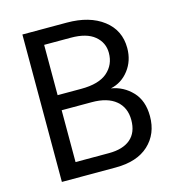

<svg xmlns="http://www.w3.org/2000/svg" viewBox="-102 -761 775 848"><g transform="rotate(-15 285.5 -337.0)"><path d="M323 0H77V-674H280Q384 -674 446.5 -626Q509 -578 509 -497Q509 -439 476.5 -396.5Q444 -354 393 -343Q449 -334 488.5 -292.5Q528 -251 528 -180Q528 -99 474.5 -49.5Q421 0 323 0ZM280 -605H158V-375H266Q347 -375 386 -409Q425 -443 425 -497Q425 -544 388.5 -574.5Q352 -605 280 -605ZM296 -306H158V-69H311Q375 -69 409.5 -98.5Q444 -128 444 -185Q444 -242 405.5 -274Q367 -306 296 -306Z"/></g></svg>

Font: Hind Siliguri
Style: Regular
Weight: 400
Designer: Jyotish Sonowal
Foundry: Indian Type Foundry
Version: Version 1.000;PS 1.0;hotconv 1.0.86;makeotf.lib2.5.63406; tt